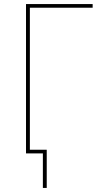

<svg xmlns="http://www.w3.org/2000/svg" viewBox="-20 -755 540 945"><path d="M191 170V0H108V-735H436V-717H127V-18H210V170Z"/></svg>

Font: Iosevka Term Curly Thin
Style: Regular
Weight: 100
Designer: Belleve Invis
Foundry: Belleve Invis
Version: Version 32.3.0